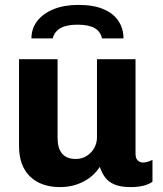

<svg xmlns="http://www.w3.org/2000/svg" viewBox="-20 -752 665 782"><path d="M225 10Q146.5 10 102 -33.5Q57.5 -77 57.5 -157.5V-511H214.5V-191Q214.5 -148 233 -126.2Q251.5 -104.5 289 -104.5Q312.5 -104.5 332 -116.2Q351.5 -128 363.2 -148.2Q375 -168.5 375 -192.5V-511H532V-126Q532 -106.5 541.5 -98.2Q551 -90 562 -90Q572 -90 582 -93.2Q592 -96.5 601 -101V-12Q588 -2 565.8 4Q543.5 10 510.5 10Q472 10 446.8 -0.5Q421.5 -11 407.8 -30Q394 -49 386.5 -72.5Q361.5 -33.5 318.8 -11.8Q276 10 225 10ZM108 -595.5Q108 -635 131.2 -665.8Q154.5 -696.5 197.5 -714.2Q240.5 -732 299.5 -732Q362 -732 402.5 -714.2Q443 -696.5 463 -665.8Q483 -635 483 -595.5H395.5Q389.5 -623.5 365.5 -637.5Q341.5 -651.5 296 -651.5Q251 -651.5 226.5 -637.5Q202 -623.5 194.5 -595.5Z"/></svg>

Font: Chivo Medium
Style: Regular
Weight: 500
Designer: Hector Gatti
Foundry: Omnibus-Type
Version: Version 2.002